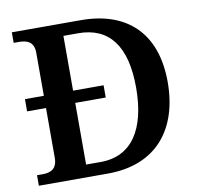

<svg xmlns="http://www.w3.org/2000/svg" viewBox="-79 -797 911 880"><g transform="rotate(-10 376.0 -357.0)"><path d="M32 0H353C580 0 696 -147 696 -366C696 -593 568 -714 353 -714H32V-665H56C95 -665 126 -653 126 -602V-402H38V-345H126V-114C126 -63 97 -49 59 -49H32ZM330 -58H262V-345H404V-402H262V-657H331C475 -657 549 -559 549 -366C549 -172 475 -58 330 -58Z"/></g></svg>

Font: Noto Serif Sinhala SemiBold
Style: Regular
Weight: 600
Designer: Jelle Bosma - Monotype Design Team
Foundry: Monotype Imaging Inc.
Version: Version 2.007